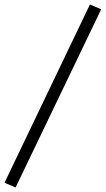

<svg xmlns="http://www.w3.org/2000/svg" viewBox="-81 -769 468 850"><path d="M-12 61 -61 40 317 -749 367 -728Z"/></svg>

Font: Nunito Sans 10pt Light
Style: Italic
Weight: 300
Italic angle: -9°
Designer: Vernon Adams
Foundry: Vernon Adams
Version: Version 3.101;gftools[0.9.27]